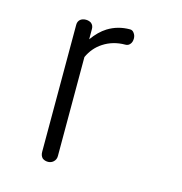

<svg xmlns="http://www.w3.org/2000/svg" viewBox="-88 -619 676 715"><g transform="rotate(15 250.0 -261.0)"><path d="M128.9 -503.9V-13.7Q128.9 1 137.7 9.8Q146.5 16.6 159.2 16.6Q170.9 16.6 179.7 8.8Q189.5 0 189.5 -13.7V-395.5Q207 -433.6 240.2 -455.1Q277.3 -479.5 325.2 -479.5Q336.9 -479.5 343.8 -489.3Q349.6 -497.1 349.6 -509.8Q349.6 -521.5 342.8 -530.3Q336.9 -539.1 327.1 -539.1Q280.3 -539.1 242.2 -515.6Q213.9 -498 189.5 -463.9V-503.9Q189.5 -517.6 179.7 -525.4Q170.9 -531.2 159.2 -531.2Q146.5 -531.2 137.7 -524.4Q128.9 -516.6 128.9 -503.9Z"/></g></svg>

Font: GulimChe
Style: Regular
Weight: 400
Monospace: yes
Version: Version 2.21